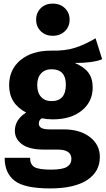

<svg xmlns="http://www.w3.org/2000/svg" viewBox="-20 -831 591 1073"><path d="M208 -785.5Q234 -811 275 -811Q316 -811 342.5 -785.5Q369 -760 369 -721Q369 -682 342.5 -656.5Q316 -631 275 -631Q234 -631 208 -656.5Q182 -682 182 -721Q182 -760 208 -785.5ZM514 -617 551 -500Q499 -479 398 -479Q450 -457 474 -425Q498 -393 498 -342Q498 -263 437.5 -213.5Q377 -164 275 -164Q242 -164 214 -170Q197 -161 197 -140Q197 -108 255 -108H335Q427 -108 482.5 -65Q538 -22 538 46Q538 129 466.5 175.5Q395 222 260 222Q117 222 61.5 179Q6 136 6 51H148Q148 87 171.5 102Q195 117 264 117Q329 117 354 101.5Q379 86 379 57Q379 5 303 5H226Q144 5 103.5 -24.5Q63 -54 63 -100Q63 -162 126 -202Q31 -252 31 -354Q31 -443 95 -495.5Q159 -548 264 -548Q344 -546 399.5 -564Q455 -582 514 -617ZM268 -444Q231 -444 209.5 -420.5Q188 -397 188 -356Q188 -313 209.5 -289.5Q231 -266 268 -266Q348 -266 348 -358Q348 -444 268 -444Z"/></svg>

Font: FiraGO
Style: Bold
Weight: 700
Designer: bBox Type
Foundry: bBox Type GmbH
Version: Version 1.001;PS 001.001;hotconv 1.0.88;makeotf.lib2.5.64775